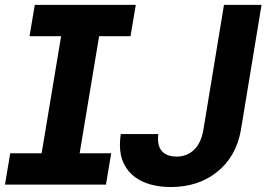

<svg xmlns="http://www.w3.org/2000/svg" viewBox="-30 -747 1100 777"><path d="M0 0ZM398.8 0H-9.9L11.4 -126.8H138.5L217.3 -600.5H89.5L110.8 -727.3H519.5L498.2 -600.5H371.1L292.3 -126.8H420.1ZM660.5 9.9Q618.3 9.9 581 0Q543.7 -9.9 515.8 -30.7Q487.9 -51.5 471.6 -83.8Q455.3 -116.1 455.3 -160.9Q455.3 -171.2 456.1 -182.2Q457 -193.2 458.8 -204.5H610.8Q610.1 -199.6 609.7 -194.8Q609.4 -190 609.4 -185.4Q609.4 -149.1 629.4 -131.2Q649.5 -113.3 683.9 -113.3Q725.5 -113.3 754.4 -139.9Q783.4 -166.5 793 -221.2L876.4 -727.3H1028.4L944.6 -219.1Q925.1 -112.2 848.4 -51.1Q772.4 9.9 660.5 9.9Z"/></svg>

Font: Linik Sans
Style: Bold Italic
Weight: 700
Italic angle: 9°
Designer: Fonts by Rasmus Andersson / Changes by Cristiano Sobral with parts from Marc Monis
Foundry: rsms
Version: Version 3.020; ttfautohint (v1.6)